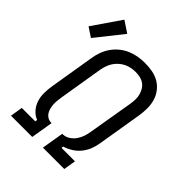

<svg xmlns="http://www.w3.org/2000/svg" viewBox="-248 -957 1080 1080"><g transform="rotate(45 292.5 -416.5)"><path d="M32 0 44 -74H151L153 -87Q127 -97 108.5 -118.5Q90 -140 81.5 -167Q73 -194 73.5 -223.5Q74 -253 79 -283L123 -550Q127 -576 136.5 -602.5Q146 -629 162 -652Q178 -675 200.5 -693.5Q223 -712 249 -723Q275 -734 302 -738.5Q329 -743 355 -743Q355 -743 355 -743Q355 -743 355 -743Q386 -743 415.5 -737.5Q445 -732 469.5 -717.5Q494 -703 511.5 -680Q529 -657 537 -629.5Q545 -602 545 -571.5Q545 -541 540 -510L496 -244Q492 -218 482 -192.5Q472 -167 454.5 -145Q437 -123 413 -108Q389 -93 363 -85L361 -73H468L456 0H286L308 -132H315Q336 -133 355 -146Q374 -159 386 -177Q398 -195 404.5 -215Q411 -235 414 -256L459 -522Q462 -541 462.5 -559.5Q463 -578 458.5 -595Q454 -612 445 -627Q436 -642 422 -652Q408 -662 390.5 -666Q373 -670 354 -670Q337 -670 319 -666.5Q301 -663 284.5 -655Q268 -647 253.5 -634Q239 -621 229 -605.5Q219 -590 213 -572.5Q207 -555 204 -538L160 -271Q158 -257 156.5 -242Q155 -227 156 -212.5Q157 -198 160.5 -184.5Q164 -171 171 -159.5Q178 -148 190 -140.5Q202 -133 217 -132H223L201 0ZM41 -627 -15 -664 101 -833 169 -788Z"/></g></svg>

Font: Iosevka SS04 Extended
Style: Italic
Weight: 400
Width: 7
Italic angle: -9°
Monospace: yes
Designer: Belleve Invis
Foundry: Belleve Invis
Version: Version 19.0.0; ttfautohint (v1.8.4)